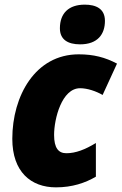

<svg xmlns="http://www.w3.org/2000/svg" viewBox="-20 -797 524 827"><path d="M325 -606C401 -606 432 -650 432 -707C432 -760 393 -777 345 -777C276 -777 238 -740 238 -675C238 -626 273 -606 325 -606ZM221 10C291 10 347 -9 393 -36V-181C347 -153 306 -137 266 -137C232 -137 213 -159 213 -216C213 -285 246 -417 325 -417C357 -417 394 -404 422 -388L484 -523C433 -550 383 -563 319 -563C132 -563 33 -384 33 -199C33 -57 113 10 221 10Z"/></svg>

Font: Noto Sans SemiCondensed Black
Style: Italic
Weight: 900
Width: 4
Italic angle: -12°
Designer: Monotype Design Team
Foundry: Monotype Imaging Inc.
Version: Version 2.013